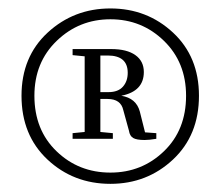

<svg xmlns="http://www.w3.org/2000/svg" viewBox="-20 -790 534 466"><path d="M223.6 -566.4H243.2Q266.6 -566.4 278.3 -579.6Q290 -592.8 290 -613.3Q290 -655.3 241.2 -655.3H223.6ZM319.3 -519.5 332 -468.8 359.4 -466.8V-453.1Q341.8 -450.2 331.1 -450.2Q311.5 -450.2 303.2 -455.1Q294.9 -460 293 -472.7L279.3 -522.5Q273.4 -549.8 241.2 -549.8H223.6V-469.7L253.9 -466.8V-453.1H156.2V-466.8L185.5 -469.7V-653.3L156.2 -656.2V-670.9H250Q288.1 -670.9 308.6 -656.2Q329.1 -641.6 329.1 -615.2Q329.1 -568.4 274.4 -557.6Q310.5 -551.8 319.3 -519.5ZM248 -371.1Q324.2 -371.1 377.9 -422.9Q431.6 -474.6 431.6 -557.6Q431.6 -638.7 377.9 -690.9Q324.2 -743.2 248 -743.2Q171.9 -743.2 117.7 -690.9Q63.5 -638.7 63.5 -557.6Q63.5 -474.6 117.2 -422.9Q170.9 -371.1 248 -371.1ZM462.9 -557.6Q462.9 -461.9 399.9 -402.8Q336.9 -343.8 248 -343.8Q158.2 -343.8 95.2 -402.8Q32.2 -461.9 32.2 -557.6Q32.2 -652.3 95.7 -710.9Q159.2 -769.5 248 -769.5Q336.9 -769.5 399.9 -710.9Q462.9 -652.3 462.9 -557.6Z"/></svg>

Font: GenYoMin TW TTF Light
Style: Regular
Weight: 300
Version: Version 1.300